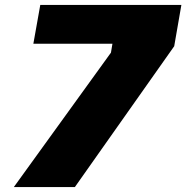

<svg xmlns="http://www.w3.org/2000/svg" viewBox="-20 -757 754 777"><path d="M36 0 429 -544 435 -580H115L143 -737H714L685 -570L283 0Z"/></svg>

Font: Tomorrow
Style: Bold Italic
Weight: 700
Italic angle: -10°
Designer: Tony de Marco, Monica Rizzolli
Foundry: Just in Type
Version: Version 2.002